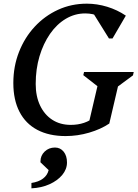

<svg xmlns="http://www.w3.org/2000/svg" viewBox="-20 -726 750 1047"><path d="M337.7 16Q247.6 16 183.6 -17.8Q119.6 -51.6 86.2 -116.5Q52.7 -181.4 52.7 -273Q52.7 -364.1 83.7 -442.8Q114.6 -521.6 169.4 -580.6Q224.1 -639.5 296.7 -672.8Q369.2 -706 453.5 -706Q508.9 -706 564.5 -689.1Q620 -672.1 666.2 -640.7L593.6 -516.2H574.2L480.1 -667.4H575.6V-585.3Q551.1 -620 519.7 -636.4Q488.2 -652.8 444.7 -652.8Q388.2 -652.8 338.8 -623.5Q289.5 -594.1 252.8 -541.3Q216.2 -488.4 195.4 -419Q174.7 -349.5 174.7 -268.3Q174.7 -201 198.6 -150.7Q222.5 -100.3 265.3 -72.7Q308.1 -45 365.9 -45Q444.8 -45 498.4 -90L511.5 -51.8H463.6L520.3 -294.3L547.7 -227.5L434.2 -316.2L438.3 -333.3H709.3L705.1 -315L587.7 -228.3L632.6 -294.3L576 -52.3Q529.4 -21.1 466.2 -2.6Q403.1 16 337.7 16ZM151.4 301V271.7Q190.5 265.9 214.4 247.9Q238.4 230 245.2 201.5L200.7 159.1V153.9Q200.7 122.5 223.5 100.5Q246.3 78.5 279.8 78.5Q308.8 78.5 327.1 101Q345.3 123.5 345.3 160.1Q345.3 196.8 319.6 227.8Q293.9 258.9 249.9 278.7Q206 298.5 151.4 301Z"/></svg>

Font: Platypi Light
Style: Italic
Weight: 300
Italic angle: -13°
Designer: David Sargent
Foundry: Bolt Cutter Type
Version: Version 1.200